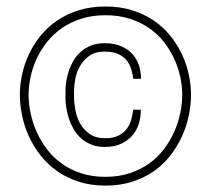

<svg xmlns="http://www.w3.org/2000/svg" viewBox="-20 -560 640 590"><path d="M412.6 -222.7Q413.1 -204.1 407.7 -183.8Q402.3 -163.6 389.2 -146.7Q376 -129.9 354.2 -119.1Q332.5 -108.4 301.3 -108.4Q277.8 -108.4 259.8 -116Q241.7 -123.5 228.5 -135.5Q215.3 -147.5 206.3 -163.1Q197.3 -178.7 191.9 -195.3Q186.5 -211.9 183.8 -228.3Q181.2 -244.6 181.2 -258.3V-281.7Q181.2 -295.4 183.8 -311.3Q186.5 -327.1 191.9 -343.3Q197.3 -359.4 206.3 -374.5Q215.3 -389.6 228.8 -401.4Q242.2 -413.1 260 -420.2Q277.8 -427.2 301.3 -427.2Q332.5 -427.2 354.2 -417.2Q376 -407.2 389.2 -391.4Q402.3 -375.5 408 -356Q413.6 -336.4 413.1 -317.9H389.6Q387.7 -331.1 383.8 -345.7Q379.9 -360.4 370.6 -372.8Q361.3 -385.3 344.7 -393.3Q328.1 -401.4 301.3 -401.4Q272.5 -401.4 254.4 -388.4Q236.3 -375.5 225.8 -356.9Q215.3 -338.4 211.4 -317.9Q207.5 -297.4 207.5 -282.2V-258.3Q208 -242.7 211.7 -221.7Q215.3 -200.7 225.6 -181.6Q235.8 -162.6 254.2 -149.2Q272.5 -135.7 301.3 -135.3Q328.1 -134.8 344.7 -143.6Q361.3 -152.3 370.6 -165.5Q379.9 -178.7 383.8 -194.1Q387.7 -209.5 389.2 -222.7ZM67.9 -269Q67.9 -241.7 74 -212.4Q80.1 -183.1 92.5 -155Q105 -127 124 -101.8Q143.1 -76.7 169.4 -57.6Q195.8 -38.6 229.2 -27.6Q262.7 -16.6 304.2 -16.6Q345.2 -16.6 378.9 -27.8Q412.6 -39.1 438.7 -57.9Q464.8 -76.7 483.9 -101.8Q502.9 -127 515.4 -155Q527.8 -183.1 533.9 -212.4Q540 -241.7 540 -269Q540 -295.4 533.9 -323.7Q527.8 -352.1 515.4 -379.2Q502.9 -406.2 483.9 -430.7Q464.8 -455.1 438.5 -473.4Q412.1 -491.7 378.7 -502.4Q345.2 -513.2 304.2 -513.2Q263.2 -513.2 229.5 -502.4Q195.8 -491.7 169.7 -473.4Q143.6 -455.1 124.3 -430.7Q105 -406.2 92.5 -379.2Q80.1 -352.1 74 -323.7Q67.9 -295.4 67.9 -269ZM41 -269Q41 -299.3 47.9 -331.1Q54.7 -362.8 68.8 -393.1Q83 -423.3 104.5 -450Q126 -476.6 155.3 -496.6Q184.6 -516.6 221.7 -528.3Q258.8 -540 304.2 -540Q349.6 -540 386.7 -528.3Q423.8 -516.6 452.9 -496.6Q481.9 -476.6 503.4 -450Q524.9 -423.3 539.1 -393.1Q553.2 -362.8 560.1 -331.1Q566.9 -299.3 566.9 -269Q566.9 -237.8 560.1 -204.8Q553.2 -171.9 539.1 -140.9Q524.9 -109.9 503.7 -82.3Q482.4 -54.7 453.1 -34.2Q423.8 -13.7 386.7 -1.7Q349.6 10.3 304.2 10.3Q258.8 10.3 221.7 -1.7Q184.6 -13.7 155.3 -34.4Q126 -55.2 104.5 -82.5Q83 -109.9 68.8 -140.9Q54.7 -171.9 47.9 -204.8Q41 -237.8 41 -269Z"/></svg>

Font: TypoPRO Roboto Mono
Style: Regular
Weight: 250
Designer: Google
Version: Version 2.000986; 2015; ttfautohint (v1.3)